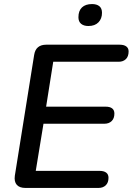

<svg xmlns="http://www.w3.org/2000/svg" viewBox="-20 -925 653 945"><path d="M105 0Q76 0 62.5 -15.5Q49 -31 53 -60L148 -654Q152 -680 167 -692.5Q182 -705 207 -705H569Q590 -705 601.5 -696.5Q613 -688 613 -672Q613 -647 599.5 -634Q586 -621 564 -621H242L207 -400H500Q521 -400 532 -391.5Q543 -383 543 -366Q543 -342 529.5 -329Q516 -316 494 -316H194L156 -84H470Q491 -84 502.5 -75.5Q514 -67 514 -50Q514 -26 500.5 -13Q487 0 465 0ZM415 -797Q392 -797 379 -808Q366 -819 366 -840Q366 -872 383.5 -888.5Q401 -905 433 -905Q456 -905 469 -894.5Q482 -884 482 -862Q482 -833 464.5 -815Q447 -797 415 -797Z"/></svg>

Font: Nunito ExtraLight SemiBold
Style: Italic
Weight: 600
Italic angle: -9°
Version: Version 3.602